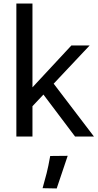

<svg xmlns="http://www.w3.org/2000/svg" viewBox="-20 -770 550 1083"><path d="M72.3 0V-750H163.1V-277.3L382.8 -513.7H485.8L163.1 -170.9V0ZM403.3 0 203.1 -265.6 259.8 -328.1 509.8 0ZM220.2 291.5Q234.4 240.7 243.2 206.5Q252 172.4 263.2 109.9L361.8 108.9L299.8 293Z"/></svg>

Font: RobotoFlex
Style: Regular
Weight: 400
Designer: Berlow after Robertson
Foundry: Google
Version: Version 2.136